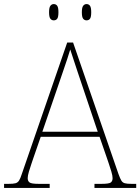

<svg xmlns="http://www.w3.org/2000/svg" viewBox="-24 -923 689 943"><path d="M-4 0V-20H18Q41 -20 52 -23Q63 -26 69.5 -36Q76 -46 83 -68L306 -714H335L558 -68Q566 -46 572 -36Q578 -26 589 -23Q600 -20 623 -20H645V0H440V-20H474Q512 -20 520.5 -27Q529 -34 529 -48Q529 -60 523 -80Q517 -100 510.5 -119Q504 -138 501 -147L465 -251H176L140 -147Q137 -138 130.5 -119Q124 -100 118 -80Q112 -60 112 -48Q112 -34 121 -27Q130 -20 167 -20H220V0ZM184 -276H456L379 -505Q370 -532 359 -564.5Q348 -597 338 -628Q328 -659 321 -680Q317 -665 306.5 -634Q296 -603 285 -570.5Q274 -538 266 -515ZM401 -823Q391 -823 384.5 -831Q378 -839 378 -863Q378 -886 384.5 -894.5Q391 -903 401 -903Q412 -903 418 -894.5Q424 -886 424 -863Q424 -839 418 -831Q412 -823 401 -823ZM240 -823Q230 -823 223.5 -831Q217 -839 217 -863Q217 -886 223.5 -894.5Q230 -903 240 -903Q251 -903 257 -894.5Q263 -886 263 -863Q263 -839 257 -831Q251 -823 240 -823Z"/></svg>

Font: Noto Serif Hebrew Thin
Style: Regular
Weight: 250
Version: Version 2.003